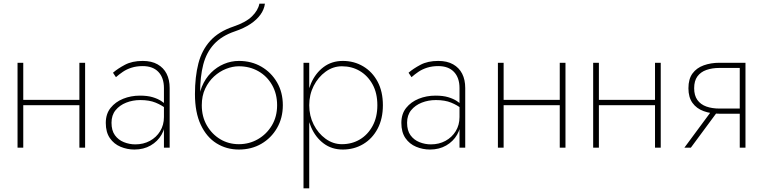

<svg xmlns="http://www.w3.org/2000/svg" viewBox="-20 -800 4108 1040"><path d="M94 -230H427V-259H94ZM410 -460V0H441V-460ZM75 -460V0H106V-460Z M584 -135Q584 -176 606 -203Q628 -230 663.5 -244Q699 -258 740 -258Q789 -258 823 -244Q857 -230 880 -211V-232Q871 -241 853 -253Q835 -265 807 -273.5Q779 -282 738 -282Q689 -282 647 -265Q605 -248 579 -215.5Q553 -183 553 -134Q553 -84 575 -52Q597 -20 633 -5Q669 10 708 10Q758 10 796 -12Q834 -34 855 -70.5Q876 -107 876 -151L868 -166Q868 -123 847.5 -89.5Q827 -56 792 -37Q757 -18 713 -18Q681 -18 651 -30Q621 -42 602.5 -67.5Q584 -93 584 -135ZM608 -382Q625 -397 645.5 -411Q666 -425 693 -433.5Q720 -442 753 -442Q808 -442 838 -410.5Q868 -379 868 -323V0H899V-323Q899 -368 882.5 -400.5Q866 -433 833.5 -451.5Q801 -470 753 -470Q696 -470 656.5 -449Q617 -428 592 -406Z M1274 -441Q1332 -441 1379 -414.5Q1426 -388 1453.5 -340Q1481 -292 1481 -230Q1481 -168 1452.5 -120.5Q1424 -73 1377 -46Q1330 -19 1274 -19Q1218 -19 1173 -46Q1128 -73 1100.5 -120.5Q1073 -168 1073 -230L1036 -290Q1036 -191 1067.5 -124Q1099 -57 1153 -23.5Q1207 10 1274 10Q1342 10 1395.5 -21Q1449 -52 1480.5 -106.5Q1512 -161 1512 -230Q1512 -300 1480.5 -354Q1449 -408 1395.5 -439Q1342 -470 1274 -470ZM1055 -230H1073Q1073 -281 1091.5 -320Q1110 -359 1139.5 -386Q1169 -413 1204.5 -427Q1240 -441 1274 -441V-470Q1232 -470 1193 -453.5Q1154 -437 1123 -406Q1092 -375 1073.5 -330.5Q1055 -286 1055 -230ZM1036 -290 1064 -232V-298Q1064 -385 1081 -450.5Q1098 -516 1139.5 -561Q1181 -606 1252 -630Q1302 -647 1336.5 -670Q1371 -693 1391 -721Q1411 -749 1415 -780H1385Q1378 -744 1345 -711.5Q1312 -679 1244 -656Q1164 -629 1118.5 -578.5Q1073 -528 1054.5 -456Q1036 -384 1036 -290Z M1655 220V-460H1624V220ZM2054 -230Q2054 -304 2025.5 -357.5Q1997 -411 1947.5 -440.5Q1898 -470 1837 -470Q1777 -470 1733 -437Q1689 -404 1665 -349Q1641 -294 1641 -230Q1641 -167 1665 -111.5Q1689 -56 1733 -23Q1777 10 1837 10Q1898 10 1947.5 -19.5Q1997 -49 2025.5 -103Q2054 -157 2054 -230ZM2024 -230Q2024 -165 1998 -117.5Q1972 -70 1929 -44.5Q1886 -19 1832 -19Q1784 -19 1743.5 -48.5Q1703 -78 1679 -125.5Q1655 -173 1655 -230Q1655 -287 1679 -334.5Q1703 -382 1743.5 -411.5Q1784 -441 1832 -441Q1886 -441 1929 -415.5Q1972 -390 1998 -343Q2024 -296 2024 -230Z M2185 -135Q2185 -176 2207 -203Q2229 -230 2264.5 -244Q2300 -258 2341 -258Q2390 -258 2424 -244Q2458 -230 2481 -211V-232Q2472 -241 2454 -253Q2436 -265 2408 -273.5Q2380 -282 2339 -282Q2290 -282 2248 -265Q2206 -248 2180 -215.5Q2154 -183 2154 -134Q2154 -84 2176 -52Q2198 -20 2234 -5Q2270 10 2309 10Q2359 10 2397 -12Q2435 -34 2456 -70.5Q2477 -107 2477 -151L2469 -166Q2469 -123 2448.5 -89.5Q2428 -56 2393 -37Q2358 -18 2314 -18Q2282 -18 2252 -30Q2222 -42 2203.5 -67.5Q2185 -93 2185 -135ZM2209 -382Q2226 -397 2246.5 -411Q2267 -425 2294 -433.5Q2321 -442 2354 -442Q2409 -442 2439 -410.5Q2469 -379 2469 -323V0H2500V-323Q2500 -368 2483.5 -400.5Q2467 -433 2434.5 -451.5Q2402 -470 2354 -470Q2297 -470 2257.5 -449Q2218 -428 2193 -406Z M2696 -230H3029V-259H2696ZM3012 -460V0H3043V-460ZM2677 -460V0H2708V-460Z M3212 -230H3545V-259H3212ZM3528 -460V0H3559V-460ZM3193 -460V0H3224V-460Z M3722 0 3875 -207H3840L3687 0ZM4018 0V-460H3987V0ZM3999 -212H3877Q3837 -212 3806 -223Q3775 -234 3757.5 -258.5Q3740 -283 3740 -322Q3740 -362 3757.5 -386Q3775 -410 3806 -421Q3837 -432 3877 -432H3999V-460H3877Q3830 -460 3791.5 -446Q3753 -432 3731 -402Q3709 -372 3709 -322Q3709 -273 3731 -242.5Q3753 -212 3791.5 -198Q3830 -184 3877 -184H3999Z"/></svg>

Font: Jost ExtraLight
Style: Regular
Weight: 250
Version: Version 3.710